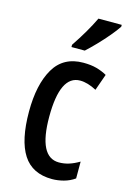

<svg xmlns="http://www.w3.org/2000/svg" viewBox="-119 -824 599 892"><g transform="rotate(15 181.0 -378.0)"><path d="M224 10Q129 10 84.5 -59Q40 -128 40 -266Q40 -396 85 -473Q130 -550 226 -550Q263 -550 290 -542.5Q317 -535 340 -522L312 -443Q269 -466 233 -466Q137 -466 137 -267Q137 -73 235 -73Q260 -73 283.5 -80.5Q307 -88 332 -103V-22Q308 -5 279.5 2.5Q251 10 224 10ZM352 -757Q339 -737 315 -708.5Q291 -680 264.5 -652.5Q238 -625 217 -606H153V-617Q207 -697 240 -766H352Z"/></g></svg>

Font: Noto Sans Tamil ExtraCondensed Medium
Style: Regular
Weight: 500
Width: 2
Designer: Jelle Bosma - Monotype Design Team
Foundry: Monotype Imaging Inc.
Version: Version 2.004; ttfautohint (v1.8.4.7-5d5b)